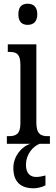

<svg xmlns="http://www.w3.org/2000/svg" viewBox="-20 -775 300 1035"><path d="M129 -641C158 -641 181 -656 181 -698C181 -740 158 -755 129 -755C100 -755 79 -740 79 -698C79 -656 100 -641 129 -641ZM17 0H145C96 14 52 68 52 130C52 206 92 240 162 240C179 240 208 234 225 224V171C206 176 189 179 175 179C144 179 120 160 120 115C120 52 161 13 194 0H249V-41H239C200 -41 176 -52 176 -115V-536H22V-495H32C69 -495 90 -484 90 -425V-110C90 -51 65 -41 27 -41H17Z"/></svg>

Font: Noto Serif Armenian ExtraCondensed
Style: Regular
Weight: 400
Width: 2
Designer: Monotype Design Team
Foundry: Monotype Imaging Inc.
Version: Version 2.008